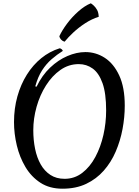

<svg xmlns="http://www.w3.org/2000/svg" viewBox="-20 -1120 842 1165"><path d="M359 25Q281 25 225.5 -11Q170 -47 134.5 -106.5Q99 -166 82 -237.5Q65 -309 65 -379Q65 -462 85.5 -535Q106 -608 143 -667Q180 -726 230.5 -767Q281 -808 342 -827Q349 -826 354.5 -821Q360 -816 361 -811Q326 -789 293.5 -761Q261 -733 235.5 -693.5Q210 -654 194 -596L202 -594Q235 -663 284 -709.5Q333 -756 389 -780Q445 -804 498 -804Q562 -804 616 -769Q670 -734 703.5 -662Q737 -590 737 -479Q737 -409 723.5 -337Q710 -265 682 -200Q654 -135 609.5 -84.5Q565 -34 503 -4.5Q441 25 359 25ZM372 -35Q432 -35 479 -71Q526 -107 558.5 -167.5Q591 -228 607.5 -301.5Q624 -375 624 -450Q624 -554 602 -615.5Q580 -677 542.5 -704Q505 -731 458 -731Q397 -731 346.5 -695.5Q296 -660 259 -601.5Q222 -543 202 -472Q182 -401 182 -330Q182 -270 193 -216.5Q204 -163 227 -122.5Q250 -82 286 -58.5Q322 -35 372 -35ZM340 -900Q356 -935 386.5 -976Q417 -1017 455.5 -1051Q494 -1085 531 -1100Q538 -1096 549 -1086Q560 -1076 569 -1060Q578 -1044 579 -1018Q537 -1005 497 -979Q457 -953 425 -923Q393 -893 372 -867Q360 -870 351 -879.5Q342 -889 340 -900Z"/></svg>

Font: Merienda
Style: Regular
Weight: 400
Designer: Eduardo Rodriguez Tunni
Foundry: Eduardo Rodriguez Tunni
Version: Version 2.001